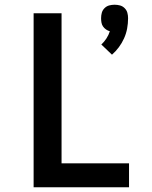

<svg xmlns="http://www.w3.org/2000/svg" viewBox="-20 -791 640 811"><path d="M453 -560 408 -603Q420 -614 429.5 -628.5Q439 -643 444 -659Q436 -661 428 -666.5Q420 -672 415 -679.5Q410 -687 408.5 -696Q407 -705 407 -714Q407 -726 410 -737Q413 -748 421.5 -756.5Q430 -765 441 -768Q452 -771 464 -771Q476 -771 487 -768Q498 -765 506.5 -756.5Q515 -748 518 -737Q521 -726 521 -714Q521 -692 517 -670.5Q513 -649 504 -629Q495 -609 482 -591.5Q469 -574 453 -560ZM122 0V-735H240V-101H525V0Z"/></svg>

Font: Iosevka Extended
Style: Bold
Weight: 700
Width: 7
Monospace: yes
Designer: Belleve Invis
Foundry: Belleve Invis
Version: Version 32.5.0; ttfautohint (v1.8.4)